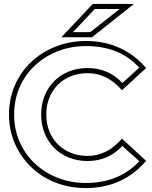

<svg xmlns="http://www.w3.org/2000/svg" viewBox="-20 -934 773 979"><path d="M52 -350Q52 -275 80 -211Q108 -147 157.5 -100.5Q207 -54 274 -27.5Q341 -1 418 -1Q503 -1 572 -29.5Q641 -58 690 -112Q667 -134 647.5 -150.5Q628 -167 604 -190Q532 -113 427 -113Q375 -113 331.5 -130.5Q288 -148 256.5 -179.5Q225 -211 207.5 -254.5Q190 -298 190 -350Q190 -402 207.5 -445.5Q225 -489 256.5 -520.5Q288 -552 331.5 -569.5Q375 -587 427 -587Q532 -587 604 -511Q627 -532 647 -549.5Q667 -567 690 -589Q591 -699 419 -699Q341 -699 274 -672.5Q207 -646 157.5 -599.5Q108 -553 80 -489Q52 -425 52 -350ZM26 -350Q26 -431 56 -499.5Q86 -568 139 -618Q192 -668 264 -696.5Q336 -725 419 -725Q513 -725 590.5 -689.5Q668 -654 725 -587L602 -474Q527 -561 427 -561Q381 -561 342 -545.5Q303 -530 275 -502Q247 -474 231.5 -435Q216 -396 216 -350Q216 -304 231.5 -265Q247 -226 275 -198Q303 -170 342 -154.5Q381 -139 427 -139Q526 -139 602 -227L725 -114Q668 -46 590 -10.5Q512 25 418 25Q335 25 263.5 -3Q192 -31 139.5 -81.5Q87 -132 56.5 -200.5Q26 -269 26 -350ZM352 -770H440L590 -888H463ZM453 -914H663L449 -744H293Z"/></svg>

Font: CMG Sans Outline
Style: Outline
Weight: 700
Designer: Julieta Ulanovsky
Foundry: Julieta Ulanovsky
Version: Version 7.200